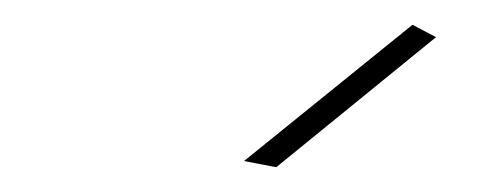

<svg xmlns="http://www.w3.org/2000/svg" viewBox="-20 -759 404 155"><path d="M313 -739 332 -729 203 -624 177 -629Z"/></svg>

Font: TypoPRO Montserrat Alternates
Style: Italic
Weight: 250
Italic angle: -11.3°
Designer: Julieta Ulanovsky
Foundry: Julieta Ulanovsky
Version: Version 6.001